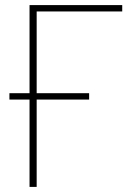

<svg xmlns="http://www.w3.org/2000/svg" viewBox="-20 -734 500 754"><path d="M460 -714V-689H124V-368H330V-343H124V0H96V-343H17V-368H96V-714Z"/></svg>

Font: Noto Sans Display Thin
Style: Regular
Weight: 250
Designer: Monotype Design Team
Foundry: Monotype Imaging Inc.
Version: Version 1.900